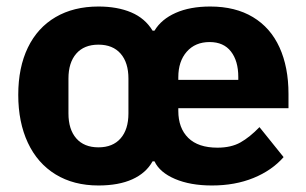

<svg xmlns="http://www.w3.org/2000/svg" viewBox="-20 -557 940 589"><path d="M454 -62H448Q428 -26 386 -7Q344 12 282 12Q206 12 150.5 -22Q95 -56 65.5 -119Q36 -182 36 -266Q36 -350 65.5 -411Q95 -472 150.5 -504.5Q206 -537 282 -537Q340 -537 382.5 -519Q425 -501 448 -463H454Q475 -498 519 -517.5Q563 -537 625 -537Q702 -537 756 -504.5Q810 -472 837.5 -411.5Q865 -351 865 -269V-225H527V-217Q527 -164 557.5 -134Q588 -104 647 -104Q689 -104 717.5 -120Q746 -136 776 -167L850 -75Q814 -34 757.5 -11Q701 12 630 12Q564 12 517 -8Q470 -28 454 -62ZM374 -209V-316Q374 -365 350 -392.5Q326 -420 282 -420Q238 -420 214 -392.5Q190 -365 190 -316V-209Q190 -160 214 -132.5Q238 -105 282 -105Q326 -105 350 -132.5Q374 -160 374 -209ZM711 -321Q711 -370 688.5 -399Q666 -428 623 -428Q579 -428 553 -398.5Q527 -369 527 -320V-312H711Z"/></svg>

Font: iA Writer Duo V
Style: Regular
Weight: 400
Designer: Mike Abbink, Paul van der Laan, Pieter van Rosmalen, Oliver Reichenstein
Foundry: Information Architects Inc.
Version: Version 2.000